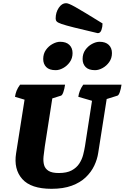

<svg xmlns="http://www.w3.org/2000/svg" viewBox="-20 -1172 782 1204"><path d="M303 12Q174 12 119.5 -49.5Q65 -111 81 -211L134 -547L74 -565Q77 -585 84 -603Q91 -621 106 -641H388Q384 -613 377 -593.5Q370 -574 362 -572L308 -555L261 -254Q256 -221 253 -190.5Q250 -160 256.5 -137Q263 -114 284.5 -100.5Q306 -87 349 -87Q399 -87 429.5 -103.5Q460 -120 477 -146Q494 -172 501.5 -201.5Q509 -231 513 -256L557 -540L471 -565Q474 -585 481 -603Q488 -621 502 -641H742Q738 -613 731 -593.5Q724 -574 716 -572L649 -551L596 -214Q590 -173 571 -133Q552 -93 517.5 -60Q483 -27 430 -7.5Q377 12 303 12ZM576 -732Q536 -732 517 -751.5Q498 -771 498 -802Q498 -835 515 -859Q532 -883 557 -896.5Q582 -910 604 -910Q642 -910 662 -890.5Q682 -871 682 -839Q682 -807 665 -783Q648 -759 623.5 -745.5Q599 -732 576 -732ZM329 -732Q289 -732 270 -751.5Q251 -771 251 -802Q251 -835 268 -859Q285 -883 310 -896.5Q335 -910 357 -910Q395 -910 415 -890.5Q435 -871 435 -839Q435 -807 418 -783Q401 -759 376.5 -745.5Q352 -732 329 -732ZM593 -964Q499 -986 445 -999.5Q391 -1013 366.5 -1021.5Q342 -1030 335.5 -1037.5Q329 -1045 329 -1056Q329 -1094 348.5 -1123Q368 -1152 394 -1152Q402 -1152 414.5 -1147Q427 -1142 451.5 -1128.5Q476 -1115 517 -1090Q558 -1065 623 -1025Q623 -1003 616 -983.5Q609 -964 593 -964Z"/></svg>

Font: Petrona Black
Style: Italic
Weight: 900
Italic angle: -9°
Designer: Ringo R. Seeber
Foundry: Ringo R. Seeber
Version: Version 2.001; ttfautohint (v1.8.3)